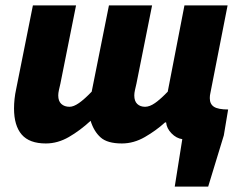

<svg xmlns="http://www.w3.org/2000/svg" viewBox="-20 -520 910 712"><path d="M628 172 656 -4Q634 -7 616 -25.5Q598 -44 596 -66Q596 -66 596 -66Q596 -66 596 -66H592Q559 -36 517.5 -12Q476 12 432 12Q378 12 353 -10.5Q328 -33 316 -72Q277 -36 235.5 -12Q194 12 150 12Q89 12 60.5 -21Q32 -54 32 -118Q32 -135 34 -153.5Q36 -172 40 -190L102 -500H262L204 -210Q201 -197 198.5 -186Q196 -175 196 -166Q196 -145 207.5 -134.5Q219 -124 238 -124Q253 -124 273 -138Q293 -152 320 -180L384 -500H544L486 -210Q483 -197 480.5 -186Q478 -175 478 -166Q478 -145 489 -134.5Q500 -124 518 -124Q535 -124 555 -138Q575 -152 602 -180L664 -500H824L760 -174Q759 -170 758.5 -165.5Q758 -161 758 -156Q758 -134 773.5 -124Q789 -114 826 -114L810 -18L752 172Z"/></svg>

Font: Source Sans 3 Black
Style: Italic
Weight: 900
Italic angle: -11°
Designer: Paul D. Hunt
Foundry: Adobe
Version: Version 3.052;hotconv 1.1.0;makeotfexe 2.6.0